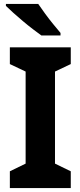

<svg xmlns="http://www.w3.org/2000/svg" viewBox="-20 -954 408 974"><path d="M339 0H30V-85L110 -124V-591L30 -629V-714H339V-629L259 -591V-124L339 -85ZM174 -934Q189 -912 209 -884.5Q229 -857 250 -831.5Q271 -806 287 -787V-774H190Q172 -787 147 -806Q122 -825 96 -847Q70 -869 47 -889.5Q24 -910 10 -924V-934Z"/></svg>

Font: Noto Sans Bengali SemiCondensed
Style: Bold
Weight: 700
Width: 4
Designer: Jelle Bosma - Monotype Design Team
Foundry: Monotype Imaging Inc.
Version: Version 2.003